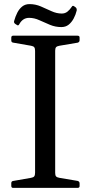

<svg xmlns="http://www.w3.org/2000/svg" viewBox="-20 -916 443 936"><path d="M55 -799Q46 -805 49 -814Q55 -836 64.5 -854.5Q74 -873 88.5 -884.5Q103 -896 124 -896Q153 -896 179.5 -884.5Q206 -873 231 -861.5Q256 -850 281 -850Q297 -850 308.5 -859Q320 -868 330 -883Q334 -891 342 -885L349 -880Q355 -875 354 -865Q349 -844 339 -825.5Q329 -807 314.5 -795.5Q300 -784 279 -784Q250 -784 223.5 -795Q197 -806 172 -817.5Q147 -829 122 -829Q106 -829 94 -821Q82 -813 74 -798Q69 -789 63 -794ZM151 0V-742H249V0ZM44 0Q35 0 35 -10V-23Q35 -33 45 -34L131 -49Q143 -51 147 -56.5Q151 -62 151 -74V-215H249V-73Q249 -61 253.5 -56Q258 -51 270 -49L359 -34Q368 -31 368 -22V-9Q368 0 358 0ZM35 -732Q35 -742 44 -742H358Q368 -742 368 -733V-720Q368 -711 359 -708L270 -693Q258 -691 253.5 -686Q249 -681 249 -669V-527H151V-668Q151 -680 147 -685.5Q143 -691 131 -693L45 -708Q35 -709 35 -719Z"/></svg>

Font: Hahmlet
Style: Regular
Weight: 400
Designer: Minjoo Ham & Mark Frömberg
Foundry: hypertype
Version: Version 1.001; ttfautohint (v1.8.3)